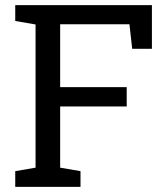

<svg xmlns="http://www.w3.org/2000/svg" viewBox="-20 -731 653 751"><path d="M39.6 0V-61.5L119.1 -75.2V-635.3L39.6 -648.9V-710.9H574.2V-540H497.1L486.3 -636.2H215.3V-390.1H475.6V-314.5H215.3V-75.2L294.9 -61.5V0Z"/></svg>

Font: Hanuman
Style: Regular
Weight: 400
Designer: Danh Hong
Foundry: Danh Hong
Version: Version 9.000